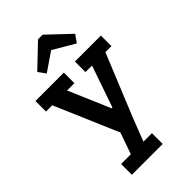

<svg xmlns="http://www.w3.org/2000/svg" viewBox="-267 -761 1056 1056"><g transform="rotate(-45 261.0 -233.0)"><path d="M468 -367 318 0 268 129H334V213H94V129H170L214 4L55 -367H6V-449H227V-367H170L274 -124H280L364 -367H313V-449H515V-367ZM391 -512 265 -586 157 -512 126 -555 256 -679H292L422 -556Z"/></g></svg>

Font: Zilla Slab SemiBold
Style: Regular
Weight: 600
Designer: Typotheque.com
Foundry: Typotheque type foundry
Version: Version 1.1; 2017